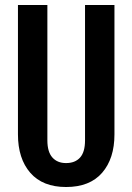

<svg xmlns="http://www.w3.org/2000/svg" viewBox="-20 -740 531 770"><path d="M245 10Q151 10 101.5 -47Q52 -104 52 -201V-720H170V-177Q170 -131 190 -108.5Q210 -86 245 -86Q281 -86 301 -108Q321 -130 321 -177V-720H439V-201Q439 -104 389.5 -47Q340 10 245 10Z"/></svg>

Font: Instrument Sans Condensed SemiBold
Style: Regular
Weight: 600
Width: 3
Designer: Rodrigo Fuenzalida
Foundry: fragTYPE
Version: Version 1.000;gftools[0.9.28]